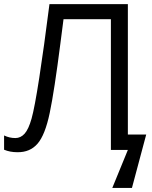

<svg xmlns="http://www.w3.org/2000/svg" viewBox="-20 -734 746 940"><path d="M606 -75.2H695.8L626 186H529.8L606 0H522.9V-640.1H291L275.9 -522.9Q246.1 -289.1 223.4 -180.9Q200.7 -72.8 163.6 -30.3Q126.5 12.2 64.9 11.2Q28.8 11.2 0 -1V-70.8Q26.4 -58.1 55.2 -58.1Q81.1 -58.1 100.3 -79.3Q119.6 -100.6 134.5 -153.1Q149.4 -205.6 172.1 -352.3Q194.8 -499 222.2 -713.9H606Z"/></svg>

Font: Open Sans ACDW
Style: acdw
Weight: 400
Foundry: Ascender Corporation
Version: Version 1.10